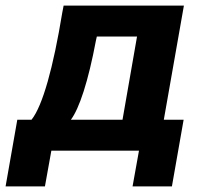

<svg xmlns="http://www.w3.org/2000/svg" viewBox="-77 -540 724 688"><path d="M-57 128H84L107 0H421L398 128H539L581 -111H510L582 -520H151L146 -494C114 -299 76 -161 36 -111H-15ZM177 -111C207 -151 239 -247 267 -396L270 -409H414L362 -111Z"/></svg>

Font: Fixel Display
Style: Bold Italic
Weight: 700
Italic angle: -10°
Designer: AlfaBravo + MacPaw
Foundry: Kyrylo Tkachov, Marchela Mozhyna, Serhii Makarenko, Maria Weinstein, Zakhar Kryvoshyya
Version: Version 1.210;Glyphs 3.2 (3217)